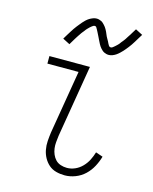

<svg xmlns="http://www.w3.org/2000/svg" viewBox="-114 -826 728 911"><g transform="rotate(15 250.0 -371.0)"><path d="M292 8Q270 8 249.5 2.5Q229 -3 214 -16Q199 -29 189 -47Q179 -65 175 -86Q171 -107 172.5 -128.5Q174 -150 177 -172L229 -483H76V-520H275L216 -166Q214 -150 212.5 -134Q211 -118 213 -103Q215 -88 221 -74Q227 -60 237 -49.5Q247 -39 262 -34Q277 -29 293 -29Q313 -29 332.5 -37.5Q352 -46 367.5 -62Q383 -78 392.5 -97Q402 -116 408 -136L443 -124Q436 -99 423 -74.5Q410 -50 390 -31Q370 -12 344 -2Q318 8 292 8ZM346 -598Q340 -598 334 -599.5Q328 -601 323 -603.5Q318 -606 313.5 -610Q309 -614 305.5 -618Q302 -622 298.5 -627Q295 -632 292.5 -637Q290 -642 287.5 -647Q285 -652 282.5 -657Q280 -662 277.5 -667.5Q275 -673 272 -678.5Q269 -684 266.5 -689.5Q264 -695 261.5 -699Q259 -703 256 -708.5Q253 -714 247 -714Q243 -714 239 -711.5Q235 -709 232 -706.5Q229 -704 225 -700.5Q221 -697 216.5 -692Q212 -687 211 -686Q210 -685 208 -682Q206 -679 203.5 -676Q201 -673 198.5 -670Q196 -667 193.5 -663.5Q191 -660 188.5 -656Q186 -652 183 -648Q180 -644 177.5 -639.5Q175 -635 171.5 -630Q168 -625 165.5 -620Q163 -615 159.5 -610Q156 -605 153 -599L118 -617Q125 -629 131 -638.5Q137 -648 142.5 -657Q148 -666 153.5 -674Q159 -682 164.5 -689Q170 -696 175 -702Q180 -708 184.5 -713.5Q189 -719 197 -726.5Q205 -734 212.5 -738.5Q220 -743 229 -746.5Q238 -750 247 -750Q253 -750 258.5 -748.5Q264 -747 269.5 -744.5Q275 -742 279 -738Q283 -734 287 -730Q291 -726 294 -721.5Q297 -717 300 -712Q303 -707 305.5 -701.5Q308 -696 310 -691Q312 -686 314.5 -680.5Q317 -675 320.5 -669.5Q324 -664 326.5 -659Q329 -654 331 -649.5Q333 -645 336.5 -640Q340 -635 346 -635Q350 -635 354 -637.5Q358 -640 360.5 -642.5Q363 -645 367.5 -648.5Q372 -652 376 -656.5Q380 -661 381.5 -662.5Q383 -664 384.5 -666.5Q386 -669 388.5 -672Q391 -675 394 -678.5Q397 -682 399.5 -685.5Q402 -689 404.5 -692.5Q407 -696 409.5 -700.5Q412 -705 415 -709Q418 -713 421 -718Q424 -723 427 -728Q430 -733 433.5 -738.5Q437 -744 440 -749L475 -731Q468 -720 462 -710Q456 -700 450.5 -691Q445 -682 439.5 -674Q434 -666 428.5 -659Q423 -652 418 -646Q413 -640 408.5 -635Q404 -630 396 -622.5Q388 -615 380.5 -610Q373 -605 364 -601.5Q355 -598 346 -598Z"/></g></svg>

Font: Iosevka Curly Slab Extralight
Style: Italic
Weight: 200
Italic angle: -9°
Monospace: yes
Designer: Belleve Invis
Foundry: Belleve Invis
Version: Version 22.1.2; ttfautohint (v1.8.4)